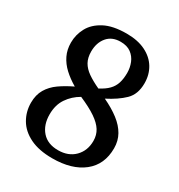

<svg xmlns="http://www.w3.org/2000/svg" viewBox="-173 -842 906 970"><g transform="rotate(30 279.5 -357.0)"><path d="M273 10Q195 10 143 -15.5Q91 -41 65.5 -84.5Q40 -128 40 -180Q40 -226 59.5 -259Q79 -292 113 -316Q147 -340 191 -361Q152 -384 123.5 -410.5Q95 -437 79 -470Q63 -503 63 -544Q63 -590 85 -631Q107 -672 156 -698Q205 -724 285 -724Q350 -724 395.5 -701.5Q441 -679 464.5 -640Q488 -601 488 -551Q488 -487 451 -451Q414 -415 353 -384Q406 -359 443 -330.5Q480 -302 499.5 -267.5Q519 -233 519 -190Q519 -95 453 -42.5Q387 10 273 10ZM278 -40Q338 -40 374 -76.5Q410 -113 410 -170Q410 -204 393.5 -230.5Q377 -257 341 -281.5Q305 -306 245 -332Q203 -308 177 -269.5Q151 -231 151 -176Q151 -115 184 -77.5Q217 -40 278 -40ZM299 -412Q332 -429 351 -448.5Q370 -468 378 -493.5Q386 -519 386 -553Q386 -583 375 -610.5Q364 -638 340.5 -655.5Q317 -673 279 -673Q229 -673 201.5 -640Q174 -607 174 -556Q174 -520 188 -495Q202 -470 230 -450.5Q258 -431 299 -412Z"/></g></svg>

Font: Noto Serif Bengali SemiBold
Style: Regular
Weight: 600
Version: Version 2.003